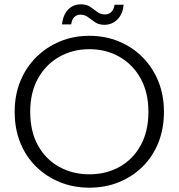

<svg xmlns="http://www.w3.org/2000/svg" viewBox="-20 -863 828 890"><path d="M394 7Q321 7 258 -18.5Q195 -44 147.5 -90.5Q100 -137 74 -201.5Q48 -266 48 -345Q48 -422 74 -486Q100 -550 147.5 -597.5Q195 -645 258 -671Q321 -697 394 -697Q468 -697 531 -671Q594 -645 641 -597.5Q688 -550 714 -486Q740 -422 740 -345Q740 -266 714 -201.5Q688 -137 641 -90.5Q594 -44 531 -18.5Q468 7 394 7ZM394 -55Q472 -55 534 -89.5Q596 -124 632 -189Q668 -254 668 -345Q668 -434 632 -499Q596 -564 534 -599.5Q472 -635 394 -635Q317 -635 254.5 -599.5Q192 -564 156 -499Q120 -434 120 -345Q120 -254 156 -189Q192 -124 254.5 -89.5Q317 -55 394 -55ZM464 -748Q438 -748 420.5 -760Q403 -772 388 -783.5Q373 -795 352 -795Q336 -795 324.5 -784Q313 -773 310 -750H267Q273 -796 296.5 -819.5Q320 -843 355 -843Q381 -843 398 -831.5Q415 -820 430.5 -808Q446 -796 467 -796Q484 -796 496 -807.5Q508 -819 511 -841H553Q549 -797 524 -772.5Q499 -748 464 -748Z"/></svg>

Font: Parkinsans Light Light
Style: Regular
Weight: 300
Version: Version 1.000